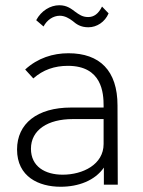

<svg xmlns="http://www.w3.org/2000/svg" viewBox="-20 -704 545 732"><path d="M208 -644C227 -644 244 -634 257 -624C271 -612 287 -600 317 -600C349 -600 380 -620 394 -653L369 -679C355 -651 338 -639 316 -639C294 -639 281 -649 267 -659C252 -670 236 -684 206 -684C172 -684 137 -663 118 -627L146 -603C159 -628 183 -644 208 -644ZM429 0 428 -302C428 -435 360 -501 241 -501C182 -501 124 -483 76 -439L107 -405C144 -438 188 -453 239 -453C369 -453 375 -349 375 -301V-294H251C122 -294 45 -233 45 -134C45 -30 128 8 211 8C280 8 342 -16 376 -65V0ZM375 -155C375 -77 296 -38 219 -38C152 -38 98 -69 98 -137C98 -209 163 -250 257 -250H375Z"/></svg>

Font: Arthouse Owned Light
Style: Regular
Weight: 300
Designer: Jeremy Tribby
Foundry: Tribby Type
Version: Version 1.000;PS 001.000;hotconv 1.0.88;makeotf.lib2.5.64775